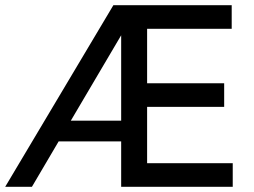

<svg xmlns="http://www.w3.org/2000/svg" viewBox="-21 -720 978 740"><path d="M-1 0H102L205 -175H446V0H876V-91H546V-308H843V-399H546V-609H872V-700H416ZM252 -255 446 -584V-255Z"/></svg>

Font: Chess Sans Medium
Style: Regular
Weight: 500
Designer: Wolf Bōese
Foundry: Wolf Bōese
Version: Version 7.223;Glyphs 3.3 (3306)